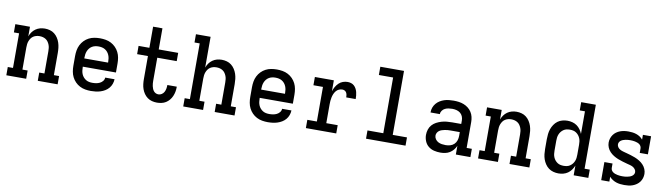

<svg xmlns="http://www.w3.org/2000/svg" viewBox="-38 -1326 6675 1924"><g transform="rotate(10 3300.0 -363.5)"><path d="M39 0V-84H92V-436H39V-520H188V-422Q196 -445 210.5 -465.5Q225 -486 245.5 -500.5Q266 -515 290 -521.5Q314 -528 339 -528Q365 -528 390.5 -521Q416 -514 436.5 -498Q457 -482 471.5 -459.5Q486 -437 494 -412.5Q502 -388 505 -362Q508 -336 508 -310V-84H561V0H359V-84H412V-310Q412 -327 410 -343.5Q408 -360 402 -375.5Q396 -391 386.5 -404.5Q377 -418 363 -427Q349 -436 333 -440Q317 -444 300 -444Q283 -444 267 -440Q251 -436 237 -427Q223 -418 213.5 -404.5Q204 -391 198 -375.5Q192 -360 190 -343.5Q188 -327 188 -310V-84H241V0Z M900 8Q871 8 842 3Q813 -2 787 -15.5Q761 -29 740.5 -50Q720 -71 707 -97Q694 -123 689 -152Q684 -181 684 -210V-310Q684 -339 689 -368Q694 -397 707 -423Q720 -449 740.5 -470Q761 -491 787 -504.5Q813 -518 842 -523Q871 -528 900 -528Q929 -528 958 -523Q987 -518 1013 -504.5Q1039 -491 1059.5 -470Q1080 -449 1093 -423Q1106 -397 1111 -368Q1116 -339 1116 -310V-218H779V-210Q779 -193 781.5 -176Q784 -159 790.5 -143Q797 -127 808.5 -113.5Q820 -100 834.5 -91Q849 -82 866 -78.5Q883 -75 900 -75Q920 -75 939 -78Q958 -81 975.5 -89.5Q993 -98 1005.5 -113.5Q1018 -129 1019 -149H1114Q1113 -124 1104.5 -100.5Q1096 -77 1080 -58Q1064 -39 1042.5 -26Q1021 -13 997.5 -5.5Q974 2 949.5 5Q925 8 900 8ZM779 -302H1021V-310Q1021 -327 1018.5 -344Q1016 -361 1009.5 -377Q1003 -393 992 -406.5Q981 -420 966 -429Q951 -438 934 -441.5Q917 -445 900 -445Q883 -445 866 -441.5Q849 -438 834 -429Q819 -420 808 -406.5Q797 -393 790.5 -377Q784 -361 781.5 -344Q779 -327 779 -310Z M1572 8Q1546 8 1521 1.5Q1496 -5 1475.5 -20Q1455 -35 1440.5 -56Q1426 -77 1417.5 -101Q1409 -125 1406 -150.5Q1403 -176 1403 -202V-436H1293V-520H1403V-735H1498V-520H1696V-436H1498V-202Q1498 -188 1499 -174.5Q1500 -161 1503 -147.5Q1506 -134 1511 -121.5Q1516 -109 1524.5 -98.5Q1533 -88 1545.5 -82Q1558 -76 1572 -76Q1590 -76 1605.5 -86Q1621 -96 1629.5 -111.5Q1638 -127 1641.5 -145Q1645 -163 1645 -181V-184H1741V-178Q1741 -154 1736.5 -131Q1732 -108 1722.5 -86Q1713 -64 1697.5 -45.5Q1682 -27 1662 -14.5Q1642 -2 1618.5 3Q1595 8 1572 8Z M1839 0V-84H1892V-651H1839V-735H1988V-422Q1996 -445 2010.5 -465.5Q2025 -486 2045.5 -500.5Q2066 -515 2090 -521.5Q2114 -528 2139 -528Q2165 -528 2190.5 -521Q2216 -514 2236.5 -498Q2257 -482 2271.5 -459.5Q2286 -437 2294 -412.5Q2302 -388 2305 -362Q2308 -336 2308 -310V-84H2361V0H2159V-84H2212V-310Q2212 -327 2210 -343.5Q2208 -360 2202 -375.5Q2196 -391 2186.5 -404.5Q2177 -418 2163 -427Q2149 -436 2133 -440Q2117 -444 2100 -444Q2083 -444 2067 -440Q2051 -436 2037 -427Q2023 -418 2013.5 -404.5Q2004 -391 1998 -375.5Q1992 -360 1990 -343.5Q1988 -327 1988 -310V-84H2041V0Z M2700 8Q2671 8 2642 3Q2613 -2 2587 -15.5Q2561 -29 2540.5 -50Q2520 -71 2507 -97Q2494 -123 2489 -152Q2484 -181 2484 -210V-310Q2484 -339 2489 -368Q2494 -397 2507 -423Q2520 -449 2540.5 -470Q2561 -491 2587 -504.5Q2613 -518 2642 -523Q2671 -528 2700 -528Q2729 -528 2758 -523Q2787 -518 2813 -504.5Q2839 -491 2859.5 -470Q2880 -449 2893 -423Q2906 -397 2911 -368Q2916 -339 2916 -310V-218H2579V-210Q2579 -193 2581.5 -176Q2584 -159 2590.5 -143Q2597 -127 2608.5 -113.5Q2620 -100 2634.5 -91Q2649 -82 2666 -78.5Q2683 -75 2700 -75Q2720 -75 2739 -78Q2758 -81 2775.5 -89.5Q2793 -98 2805.5 -113.5Q2818 -129 2819 -149H2914Q2913 -124 2904.5 -100.5Q2896 -77 2880 -58Q2864 -39 2842.5 -26Q2821 -13 2797.5 -5.5Q2774 2 2749.5 5Q2725 8 2700 8ZM2579 -302H2821V-310Q2821 -327 2818.5 -344Q2816 -361 2809.5 -377Q2803 -393 2792 -406.5Q2781 -420 2766 -429Q2751 -438 2734 -441.5Q2717 -445 2700 -445Q2683 -445 2666 -441.5Q2649 -438 2634 -429Q2619 -420 2608 -406.5Q2597 -393 2590.5 -377Q2584 -361 2581.5 -344Q2579 -327 2579 -310Z M3087 0V-84H3184V-436H3087V-520H3280V-409Q3287 -432 3299.5 -454Q3312 -476 3330 -493.5Q3348 -511 3371.5 -519.5Q3395 -528 3420 -528Q3438 -528 3455.5 -522.5Q3473 -517 3486 -505Q3499 -493 3507.5 -477Q3516 -461 3520.5 -443.5Q3525 -426 3526.5 -408.5Q3528 -391 3528 -373H3432Q3432 -385 3430 -397.5Q3428 -410 3422 -421Q3416 -432 3404.5 -438Q3393 -444 3381 -444Q3363 -444 3346 -436.5Q3329 -429 3317 -414.5Q3305 -400 3298 -383Q3291 -366 3287 -348.5Q3283 -331 3281.5 -312.5Q3280 -294 3280 -276V-84H3396V0Z M3699 0V-84H3860V-651H3715V-735H3956V-84H4101V0Z M4456 8Q4424 8 4392 0.5Q4360 -7 4334.5 -27.5Q4309 -48 4296.5 -79Q4284 -110 4284 -142Q4284 -170 4292.5 -196.5Q4301 -223 4319 -243.5Q4337 -264 4361.5 -277Q4386 -290 4412.5 -298Q4439 -306 4466 -308.5Q4493 -311 4521 -311H4613V-348Q4613 -369 4604.5 -389Q4596 -409 4579 -422Q4562 -435 4541 -440Q4520 -445 4499 -445Q4480 -445 4461 -442Q4442 -439 4425.5 -431Q4409 -423 4397 -407Q4385 -391 4385 -372V-371H4290V-374Q4290 -399 4298.5 -422Q4307 -445 4322.5 -463.5Q4338 -482 4359 -495Q4380 -508 4403 -515.5Q4426 -523 4450.5 -525.5Q4475 -528 4499 -528Q4525 -528 4551 -524.5Q4577 -521 4601.5 -511.5Q4626 -502 4647 -485.5Q4668 -469 4682 -447Q4696 -425 4702 -399.5Q4708 -374 4708 -348V-84H4761V0H4613V-89Q4604 -67 4588 -47.5Q4572 -28 4551 -15Q4530 -2 4505.5 3Q4481 8 4456 8ZM4495 -75Q4519 -75 4541.5 -81.5Q4564 -88 4581 -104Q4598 -120 4605.5 -143Q4613 -166 4613 -189V-228H4521Q4506 -228 4491 -227Q4476 -226 4461.5 -223Q4447 -220 4432.5 -215.5Q4418 -211 4406 -202.5Q4394 -194 4386.5 -180.5Q4379 -167 4379 -152Q4379 -133 4390.5 -116Q4402 -99 4419.5 -90Q4437 -81 4456.5 -78Q4476 -75 4495 -75Z M4839 0V-84H4892V-436H4839V-520H4988V-422Q4996 -445 5010.5 -465.5Q5025 -486 5045.5 -500.5Q5066 -515 5090 -521.5Q5114 -528 5139 -528Q5165 -528 5190.5 -521Q5216 -514 5236.5 -498Q5257 -482 5271.5 -459.5Q5286 -437 5294 -412.5Q5302 -388 5305 -362Q5308 -336 5308 -310V-84H5361V0H5159V-84H5212V-310Q5212 -327 5210 -343.5Q5208 -360 5202 -375.5Q5196 -391 5186.5 -404.5Q5177 -418 5163 -427Q5149 -436 5133 -440Q5117 -444 5100 -444Q5083 -444 5067 -440Q5051 -436 5037 -427Q5023 -418 5013.5 -404.5Q5004 -391 4998 -375.5Q4992 -360 4990 -343.5Q4988 -327 4988 -310V-84H5041V0Z M5657 8Q5631 8 5605 1Q5579 -6 5558 -21.5Q5537 -37 5522 -59.5Q5507 -82 5498.5 -106.5Q5490 -131 5487 -157.5Q5484 -184 5484 -210V-310Q5484 -336 5487 -362.5Q5490 -389 5498.5 -413.5Q5507 -438 5522 -460.5Q5537 -483 5558 -498.5Q5579 -514 5605 -521Q5631 -528 5657 -528Q5682 -528 5707 -521.5Q5732 -515 5752.5 -500.5Q5773 -486 5788 -465Q5803 -444 5812 -421V-651H5759V-735H5908V-84H5961V0H5812V-99Q5803 -76 5788 -55Q5773 -34 5752.5 -19.5Q5732 -5 5707 1.5Q5682 8 5657 8ZM5696 -76Q5713 -76 5729.5 -79.5Q5746 -83 5760 -92.5Q5774 -102 5784.5 -115Q5795 -128 5801.5 -144Q5808 -160 5810 -176.5Q5812 -193 5812 -210V-310Q5812 -327 5810 -343.5Q5808 -360 5801.5 -376Q5795 -392 5784.5 -405Q5774 -418 5760 -427.5Q5746 -437 5729.5 -440.5Q5713 -444 5696 -444Q5679 -444 5662.5 -440.5Q5646 -437 5632 -427.5Q5618 -418 5607.5 -405Q5597 -392 5590.5 -376Q5584 -360 5582 -343.5Q5580 -327 5580 -310V-210Q5580 -193 5582 -176.5Q5584 -160 5590.5 -144Q5597 -128 5607.5 -115Q5618 -102 5632 -92.5Q5646 -83 5662.5 -79.5Q5679 -76 5696 -76Z M6327 8Q6306 8 6285 5.5Q6264 3 6244.5 -3.5Q6225 -10 6207 -21.5Q6189 -33 6175 -49V0H6092V-184H6175V-139Q6175 -126 6181.5 -115Q6188 -104 6198.5 -97Q6209 -90 6220.5 -86Q6232 -82 6244.5 -79.5Q6257 -77 6269.5 -76Q6282 -75 6294 -75Q6307 -75 6319 -76Q6331 -77 6343.5 -79.5Q6356 -82 6367.5 -86Q6379 -90 6389.5 -97Q6400 -104 6406.5 -114.5Q6413 -125 6413 -138Q6413 -153 6403 -166.5Q6393 -180 6379.5 -187.5Q6366 -195 6351 -199Q6336 -203 6320 -207Q6295 -214 6270.5 -221Q6246 -228 6222.5 -237.5Q6199 -247 6177 -260.5Q6155 -274 6137.5 -292.5Q6120 -311 6110 -335Q6100 -359 6100 -384Q6100 -406 6106.5 -426.5Q6113 -447 6125.5 -464.5Q6138 -482 6155.5 -494.5Q6173 -507 6193 -514.5Q6213 -522 6234 -525Q6255 -528 6277 -528Q6297 -528 6317.5 -525.5Q6338 -523 6357.5 -516.5Q6377 -510 6394.5 -498.5Q6412 -487 6425 -471V-520H6508V-336H6425V-381Q6425 -394 6419 -405Q6413 -416 6403 -423Q6393 -430 6381.5 -434Q6370 -438 6358 -440.5Q6346 -443 6334 -444Q6322 -445 6310 -445Q6298 -445 6286 -444Q6274 -443 6262 -440.5Q6250 -438 6238.5 -434Q6227 -430 6217 -423Q6207 -416 6201 -405.5Q6195 -395 6195 -383Q6195 -367 6204.5 -354Q6214 -341 6227.5 -333.5Q6241 -326 6256.5 -321.5Q6272 -317 6287 -313H6288Q6313 -306 6337.5 -299Q6362 -292 6385.5 -282.5Q6409 -273 6431 -259.5Q6453 -246 6470.5 -227.5Q6488 -209 6498 -185Q6508 -161 6508 -136Q6508 -114 6501.5 -93Q6495 -72 6482 -54.5Q6469 -37 6451 -24.5Q6433 -12 6412.5 -4.5Q6392 3 6370.5 5.5Q6349 8 6327 8Z"/></g></svg>

Font: Iosevka HT Medium Extended
Style: Regular
Weight: 500
Width: 7
Monospace: yes
Designer: Belleve Invis
Foundry: Belleve Invis
Version: Version 32.3.0; ttfautohint (v1.8.4)